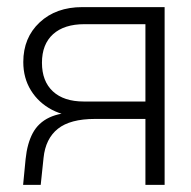

<svg xmlns="http://www.w3.org/2000/svg" viewBox="-20 -520 538 540"><path d="M247 -185.5Q177.5 -185.5 142.8 -157.8Q108 -130 102.5 -76L94.5 0H45L52 -72.5Q56.5 -116.5 72.2 -145.8Q88 -175 118.8 -189.5Q149.5 -204 197.5 -204ZM217.5 -452Q160.5 -452 129.2 -423.8Q98 -395.5 98 -343.5Q98 -291.5 128.8 -263Q159.5 -234.5 215.5 -234.5H389V-452ZM213 -191.5Q164 -191.5 126.2 -211.2Q88.5 -231 67 -265.8Q45.5 -300.5 45.5 -345.5Q45.5 -414 91.5 -457Q137.5 -500 211.5 -500H443V0H389V-185.5H213Z"/></svg>

Font: Overused Grotesk Light
Style: Regular
Weight: 300
Designer: RandomMaerks
Version: Version 0.005